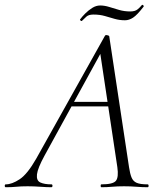

<svg xmlns="http://www.w3.org/2000/svg" viewBox="-58 -785 677 805"><path d="M-34 0Q-38 0 -38 -6Q-38 -12 -34 -12Q-8 -12 24.5 -33.5Q57 -55 94 -120L382 -635Q384 -639 391.5 -637.5Q399 -636 400 -633L483 -84Q487 -57 493.5 -41Q500 -25 515 -18.5Q530 -12 561 -12Q565 -12 565 -6Q565 0 561 0Q538 0 514 -2Q490 -4 462 -4Q434 -4 412.5 -2Q391 0 367 0Q364 0 364 -6Q364 -12 367 -12Q416 -12 428 -27Q440 -42 434 -84L361 -570L378 -587L129 -133Q100 -80 97 -54Q94 -28 111 -20Q128 -12 158 -12Q162 -12 162 -6Q162 0 157 0Q138 0 111 -2Q84 -4 58 -4Q29 -4 10.5 -2Q-8 0 -34 0ZM226 -339 241 -358H428L430 -339ZM285 -697Q283 -696 279.5 -699Q276 -702 278 -704Q286 -715 299.5 -728.5Q313 -742 329 -752Q345 -762 362 -762Q380 -762 399.5 -756Q419 -750 441 -743.5Q463 -737 488 -737Q508 -737 518.5 -745.5Q529 -754 537 -764Q539 -766 542.5 -763Q546 -760 544 -757Q517 -722 500 -711Q483 -700 466 -700Q443 -700 422.5 -706Q402 -712 381 -718Q360 -724 334 -724Q314 -724 304.5 -715.5Q295 -707 285 -697Z"/></svg>

Font: Cormorant Light Light
Style: Italic
Weight: 300
Italic angle: -10°
Version: Version 4.000